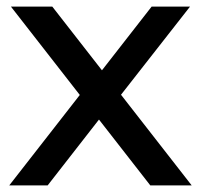

<svg xmlns="http://www.w3.org/2000/svg" viewBox="-20 -560 607 580"><path d="M13 -540H138L559 0H434ZM242 -300 336 -272 124 0H8ZM229 -272 438 -540H554L323 -245Z"/></svg>

Font: Pathway Extreme 28pt Medium
Style: Regular
Weight: 500
Designer: Eduardo Rodriguez Tunni
Foundry: Eduardo Rodriguez Tunni
Version: Version 1.001;gftools[0.9.26]